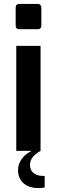

<svg xmlns="http://www.w3.org/2000/svg" viewBox="-20 -770 291 980"><path d="M79 -621Q60 -621 60 -639V-730Q60 -750 79 -750H173Q182 -750 186.5 -744Q191 -738 191 -730V-639Q191 -621 173 -621ZM63 0V-536H187V0ZM178 190Q141 190 117.5 177.5Q94 165 83 144Q72 123 72 100Q72 68 90 42.5Q108 17 141 0H187Q159 16 146 33.5Q133 51 133 72Q133 98 151 113Q169 128 200 128H208V187Q203 188 195 189Q187 190 178 190Z"/></svg>

Font: Exo Thin SemiBold
Style: Regular
Weight: 600
Version: Version 2.000